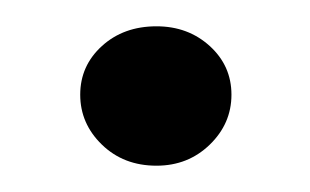

<svg xmlns="http://www.w3.org/2000/svg" viewBox="-20 -119 236 146"><path d="M99 7Q74 7 57.5 -9Q41 -25 41 -47Q41 -69 57.5 -84Q74 -99 99 -99Q123 -99 139.5 -84Q156 -69 156 -47Q156 -25 139.5 -9Q123 7 99 7Z"/></svg>

Font: Parkinsans Light Light
Style: Regular
Weight: 300
Version: Version 1.000